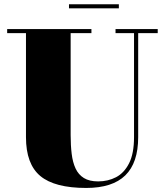

<svg xmlns="http://www.w3.org/2000/svg" viewBox="-20 -890 794 924"><path d="M739 -750V-730.5H645V-230Q645 -106.5 583 -46Q521 14.5 395 14.5Q243 14.5 174 -43Q105 -100.5 105 -230V-730.5H14.5V-750H420V-730.5H320V-240Q320 -190.5 325 -149.5Q330 -108.5 343.8 -79Q357.5 -49.5 383.8 -33.2Q410 -17 452.5 -17Q499.5 -17 538.5 -37.2Q577.5 -57.5 601.2 -104.2Q625 -151 625 -230V-730.5H536V-750ZM312 -850V-869.5H552V-850Z"/></svg>

Font: Bodoni Moda 11pt Black
Style: Regular
Weight: 900
Designer: Owen Earl
Foundry: indestructible type
Version: Version 2.004